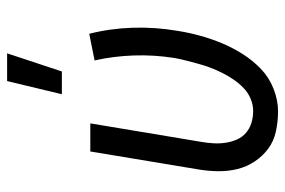

<svg xmlns="http://www.w3.org/2000/svg" viewBox="-151 -643 802 540"><g transform="rotate(-90 250.0 -373.0)"><path d="M207 8Q178 8 150.5 2Q123 -4 102 -19.5Q81 -35 66 -57.5Q51 -80 44.5 -106.5Q38 -133 38.5 -162Q39 -191 44 -219L94 -520H173L121 -208Q118 -191 117 -173.5Q116 -156 118.5 -139.5Q121 -123 127.5 -108Q134 -93 146 -82.5Q158 -72 174 -67Q190 -62 208 -62Q225 -62 242 -69Q259 -76 272.5 -89Q286 -102 296.5 -117.5Q307 -133 315 -149Q323 -165 329.5 -182Q336 -199 340.5 -216Q345 -233 349.5 -250Q354 -267 357 -284Q366 -341 364 -398Q362 -455 350 -508L425 -523Q440 -464 442 -400.5Q444 -337 433 -273Q428 -242 419.5 -211Q411 -180 398.5 -150Q386 -120 368 -91.5Q350 -63 326 -40Q302 -17 270 -4.5Q238 8 207 8ZM255 -600 292 -754H370L319 -600Z"/></g></svg>

Font: Iosevka Term Curly Oblique
Style: Regular
Weight: 400
Italic angle: -9°
Designer: Belleve Invis
Foundry: Belleve Invis
Version: Version 32.3.0